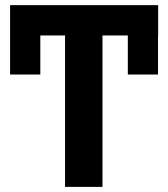

<svg xmlns="http://www.w3.org/2000/svg" viewBox="-20 -731 658 751"><path d="M598.6 -592.3H598.1V-439.5H480V-592.3H380.9V0H234.4V-592.3H137.7V-439.5H19.5V-710.9H598.6Z"/></svg>

Font: Roboto
Style: Bold
Weight: 700
Designer: Google
Version: Version 2.134; 2016; ttfautohint (v1.6)